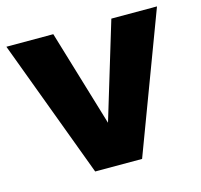

<svg xmlns="http://www.w3.org/2000/svg" viewBox="-89 -632 757 724"><g transform="rotate(-15 289.0 -270.5)"><path d="M-4.9 -541H178.2L291 -165L404.8 -541H583L379.9 0H196.8Z"/></g></svg>

Font: Montserrat-Arabic
Style: Bold
Weight: 700
Designer: Mohamed Gaber
Foundry: Kief Type Foundry
Version: Version 5.008;PS 005.008;hotconv 1.0.88;makeotf.lib2.5.64775